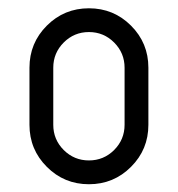

<svg xmlns="http://www.w3.org/2000/svg" viewBox="-20 -444 440 475"><path d="M347.1 -276.5V-135.3Q347.1 -74.1 304.1 -31.2Q261.2 11.8 200 11.8Q138.8 11.8 95.9 -31.2Q52.9 -74.1 52.9 -135.3V-276.5Q52.9 -337.6 95.9 -380.6Q138.8 -423.5 200 -423.5Q261.2 -423.5 304.1 -380.6Q347.1 -337.6 347.1 -276.5ZM111.8 -276.5V-135.3Q111.8 -98.8 137.6 -72.9Q163.5 -47.1 200 -47.1Q236.5 -47.1 262.4 -72.9Q288.2 -98.8 288.2 -135.3V-276.5Q288.2 -312.9 262.4 -338.8Q236.5 -364.7 200 -364.7Q163.5 -364.7 137.6 -338.8Q111.8 -312.9 111.8 -276.5Z"/></svg>

Font: OpenGost Type B TT
Style: Regular
Weight: 400
Version: Version 0.3